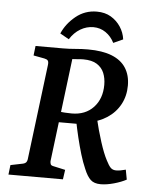

<svg xmlns="http://www.w3.org/2000/svg" viewBox="-53 -787 661 839"><g transform="rotate(5 277.0 -368.0)"><path d="M15 0 20 -42 69 -52Q82 -54 87.5 -60Q93 -66 94 -80L145 -491Q147 -506 142.5 -511.5Q138 -517 127 -519L79 -528L84 -570H204Q232 -570 259 -572.5Q286 -575 314 -575Q377 -575 418.5 -558.5Q460 -542 480.5 -510Q501 -478 501 -433Q501 -387 481 -350Q461 -313 424.5 -289Q388 -265 340 -258L310 -247H202L207 -295Q220 -292 237.5 -291Q255 -290 267 -290Q327 -290 362.5 -328Q398 -366 398 -427Q398 -456 388.5 -479Q379 -502 357 -516Q335 -530 297 -530Q285 -530 271.5 -528.5Q258 -527 249 -527L193 -74Q193 -66 195.5 -60.5Q198 -55 210 -53L260 -42L254 0ZM420 7Q391 7 375.5 -7.5Q360 -22 347 -54Q335 -81 324.5 -116Q314 -151 305 -188.5Q296 -226 289 -262L378 -282Q391 -227 407 -177Q423 -127 438 -99Q449 -77 458 -68Q467 -59 482 -59Q499 -59 524 -66L532 -23Q510 -11 478 -2Q446 7 420 7ZM421 -613Q407 -641 383 -657.5Q359 -674 329 -674Q299 -674 272 -658Q245 -642 226 -612L187 -634Q206 -678 246 -710.5Q286 -743 338 -743Q374 -743 400 -727.5Q426 -712 442.5 -687Q459 -662 463 -632Z"/></g></svg>

Font: Rasa Medium
Style: Italic
Weight: 500
Italic angle: -7.10001°
Designer: Anna Giedrys (Yrsa+Rasa design), David Brezina (Yrsa art-direction, Rasa art-direction, design)
Foundry: Rosetta Type Foundry
Version: Version 2.004